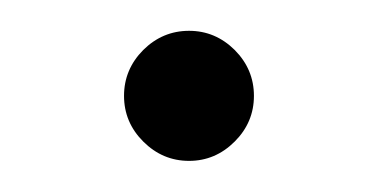

<svg xmlns="http://www.w3.org/2000/svg" viewBox="-20 -682 244 124"><path d="M60.1 -620.1Q60.1 -637.2 72.5 -649.7Q85 -662.1 102.1 -662.1Q119.1 -662.1 131.6 -649.7Q144 -637.2 144 -620.1Q144 -603 131.6 -590.6Q119.1 -578.1 102.1 -578.1Q85 -578.1 72.5 -590.6Q60.1 -603 60.1 -620.1Z"/></svg>

Font: Sarala
Style: Regular
Weight: 400
Designer: Andres Torresi
Foundry: Huerta Tipografica
Version: Version 1.004;PS 001.003;hotconv 1.0.70;makeotf.lib2.5.58329